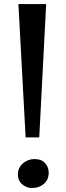

<svg xmlns="http://www.w3.org/2000/svg" viewBox="-20 -915 326 944"><path d="M207 -895 173 -239.5H106L70.5 -895ZM68 -57.5Q68 -90.5 92.8 -111.8Q117.5 -133 149 -133Q184 -133 201.8 -112.8Q219.5 -92.5 219.5 -66Q219.5 -31 195.5 -10.8Q171.5 9.5 136.5 9.5Q110.5 9.5 89.2 -8.8Q68 -27 68 -57.5Z"/></svg>

Font: Merriweather 28pt SemiBold
Style: Regular
Weight: 600
Version: Version 2.100